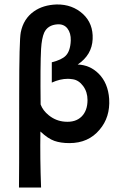

<svg xmlns="http://www.w3.org/2000/svg" viewBox="-20 -632 533 860"><path d="M469 -189Q474 -107 426 -51Q376 9 291 9Q252 9 223.5 -1Q195 -11 161 -43Q159 77 164 208H65Q66 195 66 -210Q66 -453 73 -487Q85 -548 132 -581Q173 -610 234 -612Q304 -613 352 -569Q398 -526 395 -457Q392 -386 328 -343Q383 -341 422 -302Q464 -260 469 -189ZM372 -184Q372 -220 352.5 -246.5Q333 -273 306 -277Q292 -279 284 -279Q249 -279 212 -262V-353Q256 -364 274 -382Q295 -403 297 -450Q298 -484 282 -504.5Q266 -525 237 -523Q194 -520 178 -486Q167 -461 164 -413Q160 -341 162 -164Q172 -137 198 -116Q230 -90 270 -87Q318 -83 345 -109.5Q372 -136 372 -184Z"/></svg>

Font: GFS Neohellenic Rg
Style: Bold
Weight: 700
Designer: Designed by Takis Katsoulidis and George D. Matthiopoulos.
Foundry: Designed by Takis Katsoulidis and George D. Matthiopoulos.
Version: Version 1.0